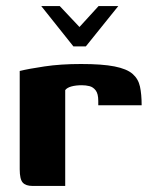

<svg xmlns="http://www.w3.org/2000/svg" viewBox="-20 -613 503 633"><path d="M116 -593H177L242 -524L305 -593H370L263 -460H222ZM195 0H87Q65 0 55 -11Q45 -22 45 -55V-379Q73 -386 126.5 -394Q180 -402 247 -402Q317 -402 357.5 -394Q398 -386 417 -369.5Q436 -353 441.5 -327.5Q447 -302 447 -266H304V-280Q304 -304 295.5 -315Q287 -326 275 -329Q263 -332 250 -332Q230 -332 215.5 -328Q201 -324 195 -316Z"/></svg>

Font: Genos Thin
Style: Bold
Weight: 700
Version: Version 1.010